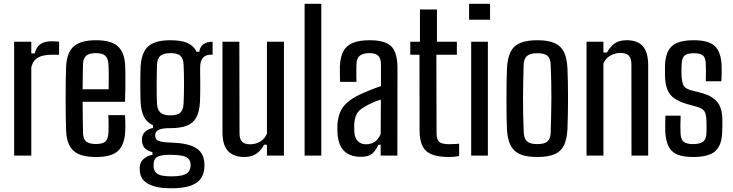

<svg xmlns="http://www.w3.org/2000/svg" viewBox="-20 -820 3863 1012"><path d="M54.5 0V-600H145V-538.5H163Q172 -574 194 -588.2Q216 -602.5 253 -602.5Q262.5 -602.5 272.5 -601.8Q282.5 -601 291.5 -600.5V-531.5H254Q207.5 -531.5 181 -517Q154.5 -502.5 145 -466V0Z M487 7.5Q404 7.5 368 -24.8Q332 -57 328.5 -129Q327 -163.5 326.5 -207.2Q326 -251 326 -297.8Q326 -344.5 326.5 -389.2Q327 -434 328.5 -470Q332.5 -544.5 369.5 -576.2Q406.5 -608 486 -608Q566.5 -608 601.5 -575.8Q636.5 -543.5 640 -473.5Q640.5 -462 640.8 -430.2Q641 -398.5 640.8 -358.8Q640.5 -319 639 -283.5H415.5Q415.5 -243.5 416.2 -202.8Q417 -162 417.5 -119.5Q418.5 -87 434.5 -74Q450.5 -61 485.5 -61Q520.5 -61 535.2 -74Q550 -87 551.5 -120Q552.5 -135 552.5 -160Q552.5 -185 551 -213H639Q640 -197.5 640.5 -171.2Q641 -145 640 -129Q636.5 -56 601.8 -24.2Q567 7.5 487 7.5ZM415.5 -349.5H552.5Q553 -376.5 553.2 -403.5Q553.5 -430.5 553 -451.8Q552.5 -473 551.5 -481.5Q549.5 -514 534 -527Q518.5 -540 486 -540Q448.5 -540 433.5 -525.5Q418.5 -511 417.5 -481.5Q417 -449 416.2 -416Q415.5 -383 415.5 -349.5Z M881.5 172.5Q807.5 172.5 765 151Q722.5 129.5 717.5 86.5Q717 79.5 716.5 73Q716 66.5 716.5 60.5Q718 33.5 738 16.8Q758 0 783.5 -4V-18Q754.5 -26 742.8 -39.5Q731 -53 729 -71.5Q728.5 -75.5 728.2 -81.2Q728 -87 728.5 -92.5Q730.5 -112.5 746.5 -127Q762.5 -141.5 786.5 -145V-160Q754 -174.5 739 -204Q724 -233.5 721 -282Q720.5 -299 720 -324.2Q719.5 -349.5 719.5 -377Q719.5 -404.5 720 -429Q720.5 -453.5 721 -469.5Q724.5 -519.5 741 -550Q757.5 -580.5 791 -594.2Q824.5 -608 878 -608Q933.5 -608 967 -593.8Q1000.5 -579.5 1016.5 -547H1030.5Q1033.5 -573 1051.8 -586.5Q1070 -600 1100.5 -600V-531.5H1089Q1064 -531.5 1049.5 -515.2Q1035 -499 1035 -463.5V-438.5Q1035 -435 1035.2 -416Q1035.5 -397 1035.5 -371.2Q1035.5 -345.5 1035.2 -320.8Q1035 -296 1034 -281.5Q1031 -231.5 1014.8 -201.2Q998.5 -171 965.2 -157.8Q932 -144.5 878 -144.5Q837 -145 817.5 -136.2Q798 -127.5 798 -108V-103Q798 -90.5 806.8 -83.2Q815.5 -76 834 -72.5Q852.5 -69 883.5 -68.5Q969 -65.5 1010.2 -41.8Q1051.5 -18 1057 36Q1057.5 43 1057.8 51.2Q1058 59.5 1057 67.5Q1053 107.5 1030.8 130.5Q1008.5 153.5 970.2 163Q932 172.5 881.5 172.5ZM883 109.5Q914 109.5 935.2 105.2Q956.5 101 968.5 90.8Q980.5 80.5 983.5 62.5Q985 56 985 50.2Q985 44.5 983.5 38Q981 22.5 970.2 13.5Q959.5 4.5 938.5 0.5Q917.5 -3.5 883 -4Q842 -5 817.8 3Q793.5 11 790 39.5Q789.5 48.5 789.5 53Q789.5 57.5 790 63Q792.5 82 804.2 92Q816 102 836 105.8Q856 109.5 883 109.5ZM878 -212Q915 -212 930.2 -226.2Q945.5 -240.5 947.5 -272.5Q948.5 -288 949.2 -316.8Q950 -345.5 950 -377.8Q950 -410 949.2 -438Q948.5 -466 947.5 -481Q946 -512 930.8 -526Q915.5 -540 878.5 -540Q842 -540 825.5 -526Q809 -512 807.5 -478Q807 -464.5 806.5 -437Q806 -409.5 805.8 -377.5Q805.5 -345.5 806 -317Q806.5 -288.5 807.5 -273.5Q809.5 -241.5 825.2 -226.8Q841 -212 878 -212Z M1268.5 7.5Q1212 7.5 1182.2 -23.5Q1152.5 -54.5 1152.5 -125V-600H1241.5L1242.5 -117.5Q1242.5 -87 1255.8 -73.2Q1269 -59.5 1298.5 -59.5Q1327.5 -59.5 1352 -74.2Q1376.5 -89 1387 -116V-600H1476.5V0H1387V-57H1372Q1353.5 -23 1327.8 -7.8Q1302 7.5 1268.5 7.5Z M1585.5 0V-800H1673.5V0Z M1883 6.5Q1826 6.5 1795 -23Q1764 -52.5 1759 -114.5Q1758.5 -127 1758.2 -139.2Q1758 -151.5 1758.5 -163.5Q1761 -200 1772.8 -228.5Q1784.5 -257 1810.8 -280.2Q1837 -303.5 1882.5 -324.5Q1907 -335.5 1934 -346.5Q1961 -357.5 1988 -366V-479Q1988 -511.5 1974 -525.8Q1960 -540 1925.5 -540Q1896 -540 1878.2 -527.8Q1860.5 -515.5 1859 -484.5Q1858.5 -471 1858.2 -451.8Q1858 -432.5 1858.2 -414.8Q1858.5 -397 1859 -388.5H1772.5Q1772 -408 1771.5 -430.5Q1771 -453 1771.5 -473.5Q1774 -520 1789.5 -549.5Q1805 -579 1838.8 -593.5Q1872.5 -608 1929 -608Q1985.5 -608 2017.2 -593Q2049 -578 2062 -545.5Q2075 -513 2075 -461L2074.5 0H1986.5V-57H1974Q1960.5 -26.5 1941.8 -10Q1923 6.5 1883 6.5ZM1909.5 -59.5Q1937 -59.5 1956.5 -73.5Q1976 -87.5 1986.5 -114L1987.5 -295Q1967.5 -289 1946.8 -280.2Q1926 -271.5 1901 -256.5Q1868.5 -238.5 1858.5 -215.8Q1848.5 -193 1847 -163.5Q1847 -150 1847.2 -140.5Q1847.5 -131 1848 -120.5Q1850.5 -92 1866.5 -75.8Q1882.5 -59.5 1909.5 -59.5Z M2347.5 7.5Q2261.5 7.5 2226.8 -23.8Q2192 -55 2191.5 -130.5L2191 -531.5H2142.5V-600H2193.5V-770H2283V-600H2388V-531.5H2280L2281 -120Q2281 -85 2294.8 -72.5Q2308.5 -60 2348.5 -60Q2363.5 -60 2374.5 -60.8Q2385.5 -61.5 2400 -62.5V2.5Q2388 4.5 2375 6Q2362 7.5 2347.5 7.5Z M2452.5 -716V-800H2563V-716ZM2463.5 0V-600H2551.5V0Z M2812 7.5Q2755 7.5 2721 -7.2Q2687 -22 2670.8 -54.8Q2654.5 -87.5 2652 -140.5Q2650.5 -169.5 2650 -209.8Q2649.5 -250 2649.5 -294.2Q2649.5 -338.5 2650 -381.5Q2650.5 -424.5 2652 -459.5Q2655 -513.5 2671 -546Q2687 -578.5 2721.2 -593.2Q2755.5 -608 2812 -608Q2869.5 -608 2903.5 -592.8Q2937.5 -577.5 2953 -545Q2968.5 -512.5 2971 -459.5Q2972.5 -427.5 2973.2 -387Q2974 -346.5 2974 -303.2Q2974 -260 2973.2 -218Q2972.5 -176 2971 -140.5Q2968.5 -87.5 2952.8 -54.8Q2937 -22 2903 -7.2Q2869 7.5 2812 7.5ZM2812 -60.5Q2851 -60.5 2866.2 -75.2Q2881.5 -90 2882.5 -121Q2884 -166.5 2885 -210.8Q2886 -255 2886.2 -299.2Q2886.5 -343.5 2885.5 -388.2Q2884.5 -433 2882.5 -479.5Q2881.5 -512 2865.5 -525.8Q2849.5 -539.5 2812 -539.5Q2774 -539.5 2757.5 -524.8Q2741 -510 2740 -478Q2739 -439.5 2738 -396Q2737 -352.5 2736.8 -306.8Q2736.5 -261 2737.5 -214.5Q2738.5 -168 2740.5 -122.5Q2742 -89.5 2758 -75Q2774 -60.5 2812 -60.5Z M3071.5 0V-600H3160.5V-543.5H3179.5Q3197 -575.5 3220.8 -591.8Q3244.5 -608 3283 -608Q3340 -608 3368 -576.8Q3396 -545.5 3396.5 -476V0H3308.5L3308 -483Q3307.5 -514 3293.5 -527.5Q3279.5 -541 3249.5 -541Q3221.5 -541 3196 -526.2Q3170.5 -511.5 3160.5 -484.5V0Z M3632.5 7.5Q3553.5 7.5 3521.5 -24.2Q3489.5 -56 3486.5 -128.5Q3486 -151 3486.2 -170.8Q3486.5 -190.5 3487.5 -210.5H3567.5Q3566 -180 3566.2 -158Q3566.5 -136 3567 -119.5Q3567.5 -86.5 3582.8 -73.5Q3598 -60.5 3632.5 -60.5Q3670 -60.5 3686.5 -73.8Q3703 -87 3703.5 -120Q3704 -134.5 3704 -143.8Q3704 -153 3704 -161.8Q3704 -170.5 3703.5 -183Q3703 -215.5 3694 -231.5Q3685 -247.5 3657.5 -256L3600 -272Q3559.5 -284 3534.5 -301.5Q3509.5 -319 3498 -347Q3486.5 -375 3485 -419Q3485 -435.5 3485 -446.8Q3485 -458 3485 -470.5Q3486.5 -543.5 3520.2 -575.8Q3554 -608 3637 -608Q3715 -608 3748 -576.8Q3781 -545.5 3783.5 -472Q3784 -461.5 3783.8 -434.8Q3783.5 -408 3782 -391.5H3700Q3700.5 -406.5 3700.8 -423.8Q3701 -441 3700.8 -456.5Q3700.5 -472 3700 -482.5Q3699.5 -514.5 3686 -527Q3672.5 -539.5 3637 -539.5Q3602 -539.5 3588 -527Q3574 -514.5 3573 -482Q3572.5 -473.5 3572 -459.8Q3571.5 -446 3572 -427.5Q3573 -394 3581 -373.8Q3589 -353.5 3619.5 -345L3673.5 -331Q3731.5 -316.5 3759.5 -283.8Q3787.5 -251 3787.5 -186Q3787.5 -169.5 3787.5 -156.5Q3787.5 -143.5 3786.5 -126.5Q3785 -55 3750.8 -23.8Q3716.5 7.5 3632.5 7.5Z"/></svg>

Font: Big Shoulders Text Thin Medium
Style: Regular
Weight: 500
Version: Version 2.002